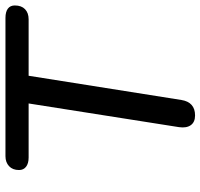

<svg xmlns="http://www.w3.org/2000/svg" viewBox="-36 -710 752 721"><g transform="rotate(-90 340.5 -349.0)"><path d="M268 7Q243 7 231.5 -9Q220 -25 224 -53L313 -618H110Q88 -618 75.5 -627.5Q63 -637 63 -654Q63 -678 77.5 -691.5Q92 -705 115 -705H634Q657 -705 669 -696Q681 -687 681 -670Q681 -645 667 -631.5Q653 -618 629 -618H417L326 -44Q322 -19 307.5 -6Q293 7 268 7Z"/></g></svg>

Font: Nunito ExtraLight SemiBold
Style: Italic
Weight: 600
Italic angle: -9°
Version: Version 3.602